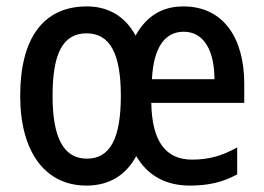

<svg xmlns="http://www.w3.org/2000/svg" viewBox="-20 -569 824 599"><path d="M552 -549C486 -549 437 -519 403 -458C370 -519 317 -549 251 -549C114 -549 43 -448 43 -270C43 -96 120 10 250 10C319 10 372 -21 405 -82C441 -21 497 10 573 10C631 10 676 -1 720 -25V-109C673 -83 632 -71 579 -71C497 -71 454 -128 452 -248H742V-308C742 -449 678 -549 552 -549ZM553 -470C618 -470 649 -408 649 -322H454C459 -422 495 -470 553 -470ZM250 -465C324 -465 357 -400 357 -270C357 -138 324 -74 251 -74C178 -74 144 -140 144 -270C144 -400 175 -465 250 -465Z"/></svg>

Font: Noto Sans Gujarati UI Condensed Medium
Style: Regular
Weight: 500
Width: 3
Designer: Jelle Bosma - Monotype Design Team, Universal Thirst
Foundry: Monotype Imaging Inc.
Version: Version 2.106